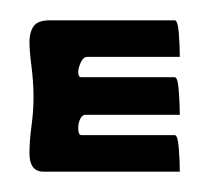

<svg xmlns="http://www.w3.org/2000/svg" viewBox="-20 -702 207 189"><path d="M23 -533Q9 -533 9 -551Q9 -563 11 -578Q13 -593 13 -606Q13 -621 11 -636.5Q9 -652 9 -661Q9 -670 13 -676Q17 -682 29 -682H152Q155 -682 156 -669.5Q157 -657 157 -646H66Q62 -646 59.5 -640.5Q57 -635 57 -631Q57 -626 60 -626H152Q155 -626 156 -612.5Q157 -599 157 -589H64Q61 -589 59 -585Q57 -581 57 -576Q57 -569 60 -569H152Q155 -569 156 -556Q157 -543 157 -533Z"/></svg>

Font: Ruwudu Medium
Style: Regular
Weight: 500
Designer: Becca Hirsbrunner Spalinger
Foundry: SIL International
Version: Version 3.000